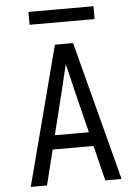

<svg xmlns="http://www.w3.org/2000/svg" viewBox="-61 -965 721 1011"><g transform="rotate(-5 300.0 -459.5)"><path d="M60 0 188 -490 252 -735H348L412 -490L540 0H454L408 -186H192L146 0ZM390 -260 333 -490Q325 -525 316.5 -559.5Q308 -594 300 -628Q292 -594 283.5 -559.5Q275 -525 267 -490L210 -260ZM472 -851H128V-919H472Z"/></g></svg>

Font: Nova Nerd Font
Style: Regular
Weight: 400
Designer: Belleve Invis
Foundry: Belleve Invis
Version: Version 24.1.4; ttfautohint (v1.8.4);Nerd Fonts 3.1.1